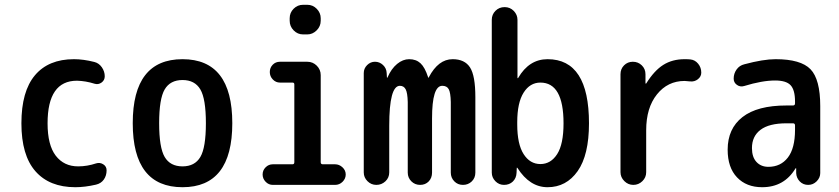

<svg xmlns="http://www.w3.org/2000/svg" viewBox="-20 -780 3540 810"><path d="M297.9 9.8Q188.5 9.8 129.4 -57.6Q70.3 -125 70.3 -259.8Q70.3 -394.5 127.4 -462.4Q184.6 -530.3 292 -530.3Q332 -530.3 377.9 -518.6Q397.5 -513.7 409.7 -496.1Q421.9 -478.5 421.9 -458Q421.9 -441.4 408.2 -431.6Q394.5 -421.9 378.9 -426.8Q341.8 -438.5 304.7 -439.5Q180.7 -439.5 180.7 -259.8Q180.7 -168 215.3 -123Q250 -78.1 309.6 -78.1Q347.7 -78.1 385.7 -90.8Q401.4 -95.7 415.5 -86.9Q429.7 -78.1 429.7 -61.5Q429.7 -39.1 418 -22.5Q406.2 -5.9 384.8 -1Q337.9 9.8 297.9 9.8Z M825.2 -402.8Q801.8 -442.4 750 -442.4Q698.2 -442.4 674.8 -402.8Q651.4 -363.3 651.4 -260.3Q651.4 -157.2 674.8 -117.7Q698.2 -78.1 750 -78.1Q801.8 -78.1 825.2 -117.7Q848.6 -157.2 848.6 -260.3Q848.6 -363.3 825.2 -402.8ZM960 -260.3Q960 9.8 750 9.8Q540 9.8 540 -260.3Q540 -530.3 750 -530.3Q960 -530.3 960 -260.3Z M1130.9 0Q1113.3 0 1100.6 -13.2Q1087.9 -26.4 1087.9 -43.9Q1087.9 -61.5 1100.6 -74.2Q1113.3 -86.9 1130.9 -86.9H1213.9Q1221.7 -86.9 1221.7 -95.7V-423.8Q1221.7 -431.6 1213.9 -431.6H1161.1Q1143.6 -431.6 1130.9 -444.8Q1118.2 -458 1118.2 -476.1Q1118.2 -494.1 1130.4 -506.8Q1142.6 -519.5 1161.1 -519.5H1276.4Q1299.8 -519.5 1316.4 -502.9Q1333 -486.3 1333 -462.9V-95.7Q1333 -86.9 1341.8 -86.9H1393.6Q1411.1 -86.9 1424.8 -74.2Q1438.5 -61.5 1438.5 -43.9Q1438.5 -26.4 1425.3 -13.2Q1412.1 0 1393.6 0ZM1258.8 -759.8H1276.4Q1299.8 -759.8 1316.4 -742.7Q1333 -725.6 1333 -703.1V-692.4Q1333 -668.9 1315.9 -651.9Q1298.8 -634.8 1276.4 -634.8H1258.8Q1235.4 -634.8 1218.8 -651.9Q1202.1 -668.9 1202.1 -692.4V-703.1Q1202.1 -726.6 1218.8 -743.2Q1235.4 -759.8 1258.8 -759.8Z M1514.6 -52.7V-471.7Q1514.6 -491.2 1528.8 -505.4Q1543 -519.5 1562 -519.5Q1581.1 -519.5 1595.7 -505.9Q1610.4 -492.2 1611.3 -471.7L1612.3 -454.1Q1612.3 -452.1 1613.3 -452.1Q1615.2 -452.1 1615.2 -454.1Q1630.9 -490.2 1655.3 -510.3Q1679.7 -530.3 1706.1 -530.3Q1735.4 -530.3 1753.9 -513.2Q1772.5 -496.1 1786.1 -454.1Q1786.1 -452.1 1788.1 -452.1Q1789.1 -452.1 1789.1 -454.1Q1829.1 -530.3 1889.6 -530.3Q1940.4 -530.3 1962.9 -495.6Q1985.4 -460.9 1985.4 -370.1V-51.8Q1985.4 -29.3 1970.2 -14.6Q1955.1 0 1933.1 0Q1911.1 0 1896.5 -15.1Q1881.8 -30.3 1881.8 -51.8V-349.6Q1880.9 -389.6 1873 -403.8Q1865.2 -418 1845.7 -418Q1802.7 -418 1802.7 -280.3V-51.8Q1802.7 -29.3 1788.6 -14.6Q1774.4 0 1752.4 0Q1730.5 0 1715.3 -15.1Q1700.2 -30.3 1700.2 -51.8V-349.6Q1699.2 -388.7 1691.4 -403.3Q1683.6 -418 1667 -418Q1622.1 -418 1622.1 -250V-52.7Q1622.1 -30.3 1606 -15.1Q1589.8 0 1567.9 0Q1545.9 0 1530.3 -15.6Q1514.6 -31.2 1514.6 -52.7Z M2162.1 -264.6V-254.9Q2162.1 -171.9 2189 -129.9Q2215.8 -87.9 2259.8 -87.9Q2303.7 -87.9 2330.6 -129.9Q2357.4 -171.9 2357.4 -259.8Q2357.4 -431.6 2259.8 -431.6Q2215.8 -431.6 2189 -389.2Q2162.1 -346.7 2162.1 -264.6ZM2106.4 0Q2085 0 2069.8 -15.6Q2054.7 -31.2 2054.7 -51.8V-696.3Q2054.7 -718.8 2070.3 -734.4Q2085.9 -750 2108.9 -750Q2131.8 -750 2147.5 -733.9Q2163.1 -717.8 2163.1 -696.3V-451.2Q2163.1 -450.2 2164.1 -450.2Q2166 -450.2 2166 -451.2Q2211.9 -530.3 2290 -530.3Q2464.8 -530.3 2464.8 -259.8Q2464.8 -126 2417 -58.1Q2369.1 9.8 2290 9.8Q2214.8 9.8 2163.1 -71.3Q2163.1 -72.3 2161.1 -72.3H2160.2L2159.2 -50.8Q2158.2 -28.3 2143.6 -14.2Q2128.9 0 2106.4 0Z M2597.7 -53.7V-466.8Q2597.7 -489.3 2612.8 -504.4Q2627.9 -519.5 2649.9 -519.5Q2671.9 -519.5 2687.5 -504.4Q2703.1 -489.3 2703.1 -466.8V-427.7H2704.1H2706.1Q2740.2 -482.4 2778.3 -506.3Q2816.4 -530.3 2868.2 -530.3Q2884.8 -530.3 2892.6 -529.3Q2912.1 -527.3 2925.3 -511.2Q2938.5 -495.1 2938.5 -473.6Q2938.5 -457 2924.3 -445.8Q2910.2 -434.6 2891.6 -436.5Q2883.8 -437.5 2868.2 -438.5Q2796.9 -438.5 2751.5 -381.8Q2706.1 -325.2 2706.1 -230.5V-53.7Q2706.1 -31.2 2689.9 -15.6Q2673.8 0 2651.9 0Q2629.9 0 2613.8 -16.1Q2597.7 -32.2 2597.7 -53.7Z M3297.9 -259.8Q3224.6 -259.8 3188.5 -232.4Q3152.3 -205.1 3152.3 -155.3Q3152.3 -117.2 3171.4 -96.7Q3190.4 -76.2 3221.7 -76.2Q3273.4 -76.2 3303.7 -115.2Q3334 -154.3 3334 -232.4V-251Q3334 -259.8 3325.2 -259.8ZM3195.3 9.8Q3128.9 9.8 3089.4 -31.7Q3049.8 -73.2 3049.8 -148.4Q3049.8 -237.3 3112.3 -286.1Q3174.8 -335 3297.9 -335H3325.2Q3334 -335 3334 -343.8V-351.6Q3334 -400.4 3315.4 -420.4Q3296.9 -440.4 3250 -440.4Q3195.3 -440.4 3119.1 -417Q3102.5 -412.1 3088.9 -421.9Q3075.2 -431.6 3075.2 -448.2Q3075.2 -469.7 3087.4 -486.8Q3099.6 -503.9 3120.1 -508.8Q3200.2 -530.3 3252 -530.3Q3358.4 -530.3 3399.4 -487.8Q3440.4 -445.3 3440.4 -332V-49.8Q3440.4 -30.3 3425.3 -15.1Q3410.2 0 3389.6 0Q3368.2 0 3354 -14.6Q3339.8 -29.3 3338.9 -49.8V-69.3Q3338.9 -70.3 3337.9 -70.3Q3335.9 -70.3 3335.9 -69.3Q3288.1 9.8 3195.3 9.8Z"/></svg>

Font: Rounded Mgen+ 2m medium
Style: Regular
Weight: 500
Designer: [Source Han Sans]
Ryoko NISHIZUKA  (kana & ideographs); Paul D. Hunt (Latin, Greek & Cyrillic); Wenlong ZHANG  (bopomofo
Version: Version 1.059.20150602